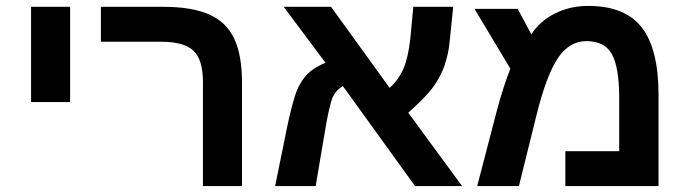

<svg xmlns="http://www.w3.org/2000/svg" viewBox="-20 -629 2326 649"><path d="M85 -284V-606H217V-284Z M798 0H666V-351.9Q666 -428 633.5 -458Q601 -488 524 -488H321V-606H532Q628 -606 686.6 -580.3Q745.2 -554.6 771.6 -498.6Q798 -442.5 798 -351Z M939 -606H1099L1297 -332Q1328 -360 1344 -397.5Q1360 -435 1367 -499L1377 -606H1512L1500 -490Q1498 -466 1493 -444.5Q1488 -423 1481 -403Q1471 -377 1457 -354Q1443 -331 1420 -306Q1397 -281 1360 -248L1542 0H1383L1139 -338Q1112 -322 1102 -294Q1097 -279 1090.5 -250Q1084 -221 1077 -177L1047 0H910L951 -202Q960 -244 968 -274Q976 -304 983 -322Q998 -358 1020 -379.5Q1042 -401 1080 -417Z M1968 -609Q2093 -609 2149.5 -536Q2206 -463 2206 -308V0H1891V-118H2073V-298Q2073 -401 2048.5 -445.5Q2024 -490 1962 -490Q1905 -490 1866 -433Q1847 -405 1828.5 -356Q1810 -307 1793 -238L1734 0H1593L1659 -253Q1671 -299 1683 -335Q1695 -371 1705 -397L1584 -599H1730L1776 -513Q1805 -558 1856 -583.5Q1907 -609 1968 -609Z"/></svg>

Font: Noto Sans Hebrew Droid
Style: Regular
Weight: 400
Designer: Monotype Design Team
Foundry: Monotype Imaging Inc.
Version: Version 1.100